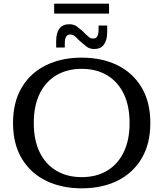

<svg xmlns="http://www.w3.org/2000/svg" viewBox="-20 -1011 890 1046"><path d="M275 -937V-991H574V-937ZM286 -788Q286 -831 303.5 -855Q321 -879 357 -879Q383 -879 400 -866Q417 -853 433 -839L445 -826Q456 -816 465 -808.5Q474 -801 488 -801Q517 -801 517 -848V-872H564V-836Q564 -793 546.5 -768.5Q529 -744 494 -744Q468 -744 451 -757.5Q434 -771 418 -785L405 -797Q395 -808 385.5 -815.5Q376 -823 362 -823Q333 -823 333 -776V-752H286ZM425 15Q315 15 230.5 -26.5Q146 -68 98.5 -147.5Q51 -227 51 -341Q51 -455 98.5 -534.5Q146 -614 230.5 -655.5Q315 -697 425 -697Q536 -697 620 -655.5Q704 -614 751.5 -534.5Q799 -455 799 -341Q799 -227 751.5 -147.5Q704 -68 620 -26.5Q536 15 425 15ZM425 -46Q505 -46 563.5 -81Q622 -116 654 -182Q686 -248 686 -341Q686 -434 654 -500Q622 -566 563.5 -601Q505 -636 425 -636Q346 -636 287 -601Q228 -566 196 -500Q164 -434 164 -341Q164 -248 196 -182Q228 -116 287 -81Q346 -46 425 -46Z"/></svg>

Font: Montagu Slab 16pt
Style: Regular
Weight: 400
Designer: Florian Karsten
Foundry: Florian Karsten
Version: Version 1.000; ttfautohint (v1.8.3)